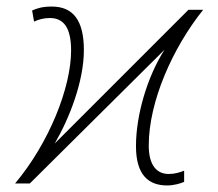

<svg xmlns="http://www.w3.org/2000/svg" viewBox="-20 -560 664 586"><path d="M490 6C511 6 531 0 542 -5V-39C529 -34 514 -29 495 -29C458 -29 434 -56 434 -116C434 -250 507 -414 600 -530H555L147 -122C192 -199 236 -312 236 -407C236 -498 203 -540 138 -540C110 -540 94 -535 78 -528L84 -494C96 -500 113 -505 132 -505C174 -505 197 -476 197 -406C197 -293 130 -124 26 0H71L482 -408C429 -325 395 -208 395 -114C395 -25 434 6 490 6Z"/></svg>

Font: Noto Sans ExtraLight
Style: Italic
Weight: 200
Italic angle: -12°
Designer: Monotype Design Team
Foundry: Monotype Imaging Inc.
Version: Version 2.013